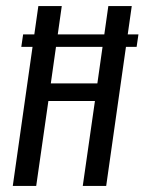

<svg xmlns="http://www.w3.org/2000/svg" viewBox="-20 -611 475 631"><path d="M22 0 106 -591H183L147 -337H300L336 -591H413L329 0H252L292 -279H139L99 0ZM50 -457 56 -498H435L429 -457Z"/></svg>

Font: Alumni Sans Medium
Style: Italic
Weight: 500
Italic angle: -8°
Designer: Robert E. Leuschke
Foundry: Robert E. Leuschke
Version: Version 1.016